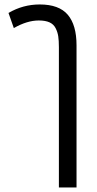

<svg xmlns="http://www.w3.org/2000/svg" viewBox="-20 -582 437 861"><path d="M42 -456.1 18.1 -523.9Q83 -562 158.2 -562Q244.6 -562 283.9 -515.9Q323.2 -469.7 323.2 -378.9V258.8H244.1V-370.1Q244.1 -399.9 241.2 -419.2Q238.3 -438.5 229.2 -456.1Q220.2 -473.6 201.7 -481.9Q183.1 -490.2 153.8 -490.2Q101.6 -490.2 42 -456.1Z"/></svg>

Font: Noto Sans Thai Looped Condensed
Style: Regular
Weight: 400
Width: 3
Designer: Sasikarn Vongin, Ben Mitchell
Foundry: The Fontpad Ltd
Version: Version 1.00